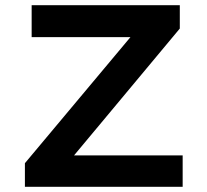

<svg xmlns="http://www.w3.org/2000/svg" viewBox="-20 -720 798 740"><path d="M76 0V-91L513 -613L554 -577H102V-700H673V-610L237 -87L196 -121H684V0Z"/></svg>

Font: Lexend Exa Medium
Style: Regular
Weight: 500
Designer: Bonnie Shaver-Troup, Thomas Jockin
Foundry: Lexend
Version: Version 1.007